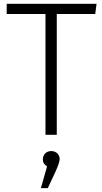

<svg xmlns="http://www.w3.org/2000/svg" viewBox="-20 -705 535 1004"><path d="M270 192.9 230 278.8H193.8L226.1 165Q204.1 151.9 204.1 130.4Q204.1 108.9 216.6 96.9Q229 85 248 85Q267.1 85 279.5 96.9Q292 108.9 292 127Q292 145 270 192.9ZM276.9 -631.8V0H217.8V-631.8H15.1V-685.1H484.9L478 -631.8Z"/></svg>

Font: FiraSans-Light
Style: Regular
Weight: 300
Designer: Carrois Corporate & Edenspiekermann AG
Foundry: Carrois Corporate GbR & Edenspiekermann AG
Version: Version 3.106;PS 003.106;hotconv 1.0.70;makeotf.lib2.5.58329